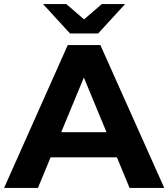

<svg xmlns="http://www.w3.org/2000/svg" viewBox="-29 -921 825 941"><path d="M544 -150H219L157 0H-9L303 -700H463L776 0H606ZM493 -273 382 -541 271 -273ZM584 -901 452 -757H314L182 -901H296L383 -826L470 -901Z"/></svg>

Font: Montserrat-Bold
Style: Bold
Weight: 700
Version: Version 7.200